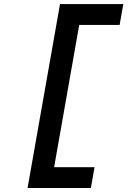

<svg xmlns="http://www.w3.org/2000/svg" viewBox="-20 -818 626 942"><path d="M115.2 104.5 274.4 -797.9H386.7L227.5 104.5ZM217.8 104.5 235.8 2.4H443.8L425.8 104.5ZM358.4 -695.8 377 -797.9H585L566.9 -695.8Z"/></svg>

Font: Cascadia Mono Medium
Style: Italic
Weight: 500
Italic angle: -10°
Monospace: yes
Designer: Aaron Bell
Foundry: Saja Typeworks
Version: Version 2407.024